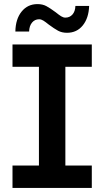

<svg xmlns="http://www.w3.org/2000/svg" viewBox="-20 -917 509 937"><path d="M299 -591V-109H428V0H41V-109H170V-591H41V-700H428V-591ZM218 -797Q202 -810 191.5 -816.5Q181 -823 171 -823Q150 -823 136.5 -807Q123 -791 122 -763H55Q56 -824 85.5 -860.5Q115 -897 163 -897Q188 -897 206.5 -887Q225 -877 252 -857Q268 -844 278.5 -837.5Q289 -831 299 -831Q320 -831 333.5 -846Q347 -861 348 -888H415Q413 -829 384 -793Q355 -757 307 -757Q282 -757 263.5 -767Q245 -777 218 -797Z"/></svg>

Font: Montserrat Alternates SemiBold
Style: Regular
Weight: 600
Designer: Julieta Ulanovsky
Foundry: Julieta Ulanovsky
Version: Version 7.200